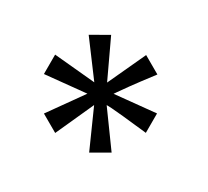

<svg xmlns="http://www.w3.org/2000/svg" viewBox="-88 -871 705 651"><g transform="rotate(30 265.0 -545.5)"><path d="M184 -354 118 -392 212 -524 51 -508V-584L213 -569L116 -699L182 -737L251 -590L319 -737L385 -699Q343 -644 322.8 -616Q302.5 -588 296 -578.2Q289.5 -568.5 289 -568L450 -584V-508Q389.5 -515 355.8 -518.2Q322 -521.5 307.5 -522.5Q293 -523.5 290.2 -523.2Q287.5 -523 288 -523L383 -392L317 -354L251 -502Z"/></g></svg>

Font: Expletus Sans
Style: Regular
Weight: 400
Designer: Jasper de Waard
Foundry: Designtown
Version: Version 7.500